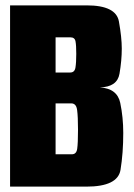

<svg xmlns="http://www.w3.org/2000/svg" viewBox="-20 -695 500 715"><path d="M17.5 0V-675H303Q412 -675 422.8 -615.2Q433.5 -555.5 433.5 -514Q433.5 -470 425 -420.5Q416.5 -371 352 -369.5Q416.5 -365.5 427.8 -311.8Q439 -258 439 -200Q439 -125 428.8 -62.5Q418.5 0 301.5 0ZM187 -120.5H248Q264.5 -120.5 267.5 -141Q270.5 -161.5 270.5 -212Q270.5 -260.5 267.2 -285.2Q264 -310 245.5 -310H187ZM187 -425H241.5Q258 -425 261 -443.5Q264 -462 264 -494.5Q264 -526 261.2 -541Q258.5 -556 242 -556H187Z"/></svg>

Font: Anybody Condensed ExtraBold
Style: Regular
Weight: 800
Width: 3
Designer: Tyler Finck
Foundry: Etcetera Type Company
Version: Version 1.010; ttfautohint (v1.8.3) -l 8 -r 50 -G 200 -x 14 